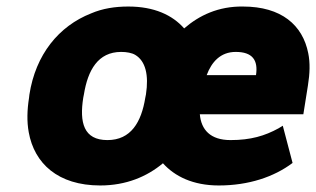

<svg xmlns="http://www.w3.org/2000/svg" viewBox="-20 -558 968 588"><path d="M69 -259C63 -221 62 -186 68 -153C85 -58 157 10 287 10C366 10 430 -17 479 -58C515 -18 571 10 650 10C741 10 819 -16 876 -59L846 -173L833 -165C791 -142 748 -129 686 -129C624 -129 596 -161 592 -208H909L923 -296C929 -333 930 -366 924 -395C907 -481 842 -538 724 -538C649 -539 590 -511 544 -471C508 -512 452 -538 373 -538C332 -538 294 -532 259 -517C160 -478 89 -391 70 -268ZM235 -259 237 -269C249 -343 280 -399 351 -399C368 -399 384 -396 394 -390C426 -371 436 -328 427 -269L425 -259C413 -184 381 -129 309 -129C236 -129 223 -183 235 -259ZM613 -328C628 -368 655 -399 702 -399C753 -399 771 -374 764 -328Z"/></svg>

Font: Asimov Pro
Style: UltObl
Weight: 900
Designer: Google
Version: Version 2.000980; 2014